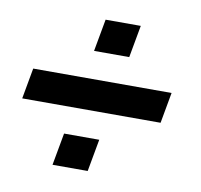

<svg xmlns="http://www.w3.org/2000/svg" viewBox="-63 -579 676 645"><g transform="rotate(10 274.5 -256.5)"><path d="M17 -203 36 -308H508L489 -203ZM156 -1 176 -111H296L276 -1ZM227 -402 247 -512H367L347 -402Z"/></g></svg>

Font: Archivo VF Beta
Style: Italic
Weight: 400
Italic angle: -10°
Designer: Hector Gatti
Foundry: Omnibus-Type
Version: Version 1.002